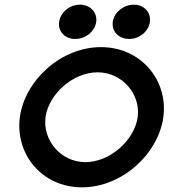

<svg xmlns="http://www.w3.org/2000/svg" viewBox="-20 -792 723 823"><path d="M533.5 -625C577.5 -625 616.8 -657 622.4 -698C627.9 -739 597.4 -772 553.4 -772C509.4 -772 468.9 -739 463.4 -698C457.8 -657 489.5 -625 533.5 -625ZM302.5 -625C346.5 -625 386.8 -657 392.4 -698C397.9 -739 366.4 -772 322.4 -772C278.4 -772 238.9 -739 233.4 -698C227.8 -657 258.5 -625 302.5 -625ZM398.2 -482C505.2 -482 583.3 -387 570.2 -290C557.1 -193 453.1 -97 346.1 -97C239.1 -97 162.1 -193 175.2 -290C188.3 -387 291.2 -482 398.2 -482ZM331.5 11C504.5 11 659.1 -134 680.2 -290C701.3 -446 585.8 -590 412.8 -590C239.8 -590 86.3 -446 65.2 -290C44.1 -134 157.5 11 331.5 11Z"/></svg>

Font: Charger
Style: ExBdIt
Weight: 400
Designer: Jasper
Foundry: Cannot Into Space Fonts
Version: Version 0.99